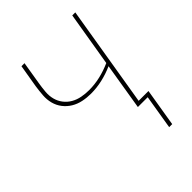

<svg xmlns="http://www.w3.org/2000/svg" viewBox="-199 -624 898 898"><g transform="rotate(-45 250.0 -175.0)"><path d="M389 170 417 0H352L390 -232Q354 -216 316.5 -207.5Q279 -199 241 -199Q214 -199 188 -204.5Q162 -210 140.5 -223Q119 -236 103.5 -256Q88 -276 81.5 -301Q75 -326 77 -353Q79 -380 83 -407L102 -520H122L103 -404Q99 -380 97 -355Q95 -330 101 -307.5Q107 -285 121 -267Q135 -249 155 -237.5Q175 -226 199 -221.5Q223 -217 247 -217Q284 -217 320.5 -225.5Q357 -234 393 -250L438 -520H458L375 -18H440L409 170Z"/></g></svg>

Font: Iosevka SS18 Thin
Style: Italic
Weight: 100
Italic angle: -9°
Monospace: yes
Designer: Belleve Invis
Foundry: Belleve Invis
Version: Version 25.1.1; ttfautohint (v1.8.4)